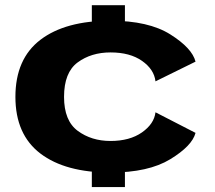

<svg xmlns="http://www.w3.org/2000/svg" viewBox="-20 -718 850 760"><path d="M343.5 -604H474.5V-697.5H343.5ZM343.5 22.5H474.5V-75.5H343.5ZM417.5 -35Q567.5 -35 654 -87.8Q740.5 -140.5 754 -192L595.5 -273.5Q590 -227.5 541.8 -193.8Q493.5 -160 417.5 -160Q342 -160 287.8 -200Q233.5 -240 233.5 -334.5Q233.5 -431 287.2 -470.8Q341 -510.5 417.5 -510.5Q494.5 -510.5 542.2 -477Q590 -443.5 595.5 -396L754 -474Q740.5 -527.5 654.2 -581.8Q568 -636 417.5 -636Q239 -636 140 -560.5Q41 -485 41 -334.5Q41 -185.5 140 -110.2Q239 -35 417.5 -35Z"/></svg>

Font: Anybody Expanded
Style: Bold
Weight: 700
Width: 7
Designer: Tyler Finck
Foundry: Etcetera Type Company
Version: Version 1.113;gftools[0.9.25]